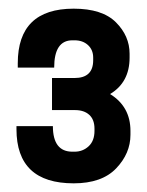

<svg xmlns="http://www.w3.org/2000/svg" viewBox="-20 -806 340 443"><path d="M147 -456H152Q171 -456 184.5 -468.5Q198 -481 198 -504V-509Q198 -530 186 -541Q174 -552 153 -552H100V-626H152Q195 -626 195 -667V-673Q195 -691 183 -702Q171 -713 152 -713H147Q105 -713 105 -650H21V-660Q21 -786 150 -786Q216 -786 247.5 -754.5Q279 -723 279 -682V-673Q279 -616 234 -589Q281 -560 281 -504V-495Q281 -452 248 -417.5Q215 -383 150 -383Q18 -383 18 -508V-515H102Q102 -456 147 -456Z"/></svg>

Font: Coupeur_Texte
Style: Regular
Weight: 400
Designer: Léa Rolland
Version: Version 1.000;PS 001.000;hotconv 1.0.88;makeotf.lib2.5.64775